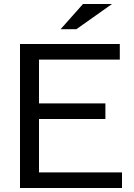

<svg xmlns="http://www.w3.org/2000/svg" viewBox="-20 -940 670 960"><path d="M590 0V-78H175V-345H507V-423H175V-642H579V-720H80V0ZM283 -794H362L540 -920H395Z"/></svg>

Font: Sawarabi Gothic
Style: Regular
Weight: 400
Designer: mshio (mshio@users.sourceforge.jp)
Version: Version 20141215